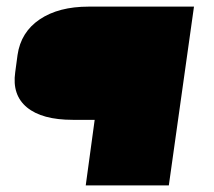

<svg xmlns="http://www.w3.org/2000/svg" viewBox="-20 -560 645 580"><path d="M566 -540 490 0H239L266 -198H200Q107 -198 61.5 -235.5Q16 -273 26 -342L33 -394Q43 -463 100 -501.5Q157 -540 248 -540Z"/></svg>

Font: Pathway Extreme 8pt Thin 12pt Black
Style: Italic
Weight: 900
Italic angle: -8°
Version: Version 1.001;gftools[0.9.26]